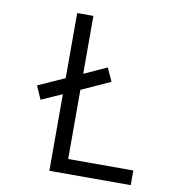

<svg xmlns="http://www.w3.org/2000/svg" viewBox="-79 -769 751 839"><g transform="rotate(10 296.0 -350.0)"><path d="M557 0V-65H268V-372L396 -430L369 -489L268 -443V-700H196V-411L78 -358L104 -299L196 -340V0Z"/></g></svg>

Font: Advent Pro
Style: Medium
Weight: 500
Designer: Andreas Kalpakidis
Foundry: Andreas Kalpakidis
Version: Version 2.002 2008